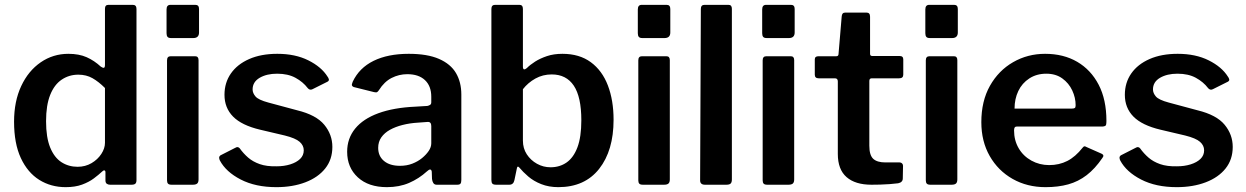

<svg xmlns="http://www.w3.org/2000/svg" viewBox="-20 -762 5140 792"><path d="M434 0Q426 0 420.5 -4Q415 -8 415 -18V-51Q415 -58 411 -59Q407 -60 402 -55Q387 -41 367 -26Q347 -11 318.5 -0.5Q290 10 251 10Q190 10 142 -20Q94 -50 66 -110Q38 -170 38 -260Q38 -344 67.5 -407Q97 -470 148 -505Q199 -540 262 -540Q306 -540 337.5 -526Q369 -512 396 -487Q405 -481 409 -482.5Q413 -484 413 -495V-726Q413 -742 427 -742H528Q543 -742 543 -725V-19Q543 -9 538.5 -4.5Q534 0 522 0H434ZM413 -399Q387 -425 361.5 -439.5Q336 -454 303 -454Q265 -454 234.5 -433.5Q204 -413 187 -370.5Q170 -328 170 -262Q170 -195 187 -153.5Q204 -112 233.5 -93Q263 -74 300 -74Q332 -74 357.5 -89Q383 -104 398 -127Q413 -150 413 -173V-399Z M799 -22Q799 -10 793.5 -5Q788 0 775 0H688Q677 0 673 -4.5Q669 -9 669 -18V-513Q669 -530 684 -530H785Q799 -530 799 -514ZM801 -628Q801 -605 777 -605H686Q675 -605 671 -610Q667 -615 667 -625V-723Q667 -742 683 -742H786Q801 -742 801 -725Z M1249 -399Q1230 -424 1199 -441Q1168 -458 1123 -458Q1080 -458 1051 -441Q1022 -424 1022 -393Q1022 -378 1034 -364Q1046 -350 1087 -339L1206 -307Q1284 -288 1317.5 -247.5Q1351 -207 1351 -156Q1351 -104 1321.5 -67Q1292 -30 1239.5 -10Q1187 10 1120 10Q1034 10 973 -21.5Q912 -53 887 -100Q884 -106 884 -111.5Q884 -117 889 -121L948 -151Q956 -156 961 -155Q966 -154 969 -150Q984 -129 1003.5 -112Q1023 -95 1051.5 -85Q1080 -75 1121 -76Q1152 -76 1177.5 -84Q1203 -92 1218 -106.5Q1233 -121 1233 -142Q1233 -162 1216 -177Q1199 -192 1155 -203L1053 -227Q977 -245 941.5 -281Q906 -317 906 -371Q906 -421 932.5 -459Q959 -497 1008 -518.5Q1057 -540 1124 -540Q1198 -540 1252 -513Q1306 -486 1331 -446Q1335 -441 1336.5 -435Q1338 -429 1331 -425L1269 -394Q1263 -391 1258 -392.5Q1253 -394 1249 -399Z M1741 -55Q1708 -25 1667.5 -7.5Q1627 10 1576 10Q1500 10 1456 -30.5Q1412 -71 1412 -136Q1412 -191 1445 -231.5Q1478 -272 1541 -295Q1604 -318 1693 -322L1743 -325Q1748 -326 1753.5 -329Q1759 -332 1759 -340V-363Q1759 -407 1733 -431.5Q1707 -456 1660 -456Q1626 -456 1595.5 -440.5Q1565 -425 1543 -390Q1539 -384 1535.5 -382Q1532 -380 1523 -382L1439 -403Q1434 -405 1432 -409Q1430 -413 1435 -425Q1462 -482 1521 -511Q1580 -540 1666 -540Q1743 -540 1791 -519Q1839 -498 1861 -460.5Q1883 -423 1883 -372V-20Q1883 -9 1879.5 -4.5Q1876 0 1866 0H1781Q1772 0 1767.5 -7Q1763 -14 1762 -24L1761 -54Q1758 -71 1741 -55ZM1759 -242Q1759 -260 1744 -259L1703 -256Q1670 -254 1640.5 -246.5Q1611 -239 1588.5 -226.5Q1566 -214 1553 -195.5Q1540 -177 1540 -152Q1540 -118 1564 -98Q1588 -78 1630 -78Q1658 -78 1681 -87Q1704 -96 1721 -110Q1738 -124 1748.5 -139.5Q1759 -155 1759 -171V-242Z M2027 0Q2015 0 2011 -4.5Q2007 -9 2007 -20V-725Q2007 -742 2022 -742H2123Q2137 -742 2137 -725V-488Q2137 -477 2141.5 -476Q2146 -475 2153 -481Q2167 -495 2187.5 -508Q2208 -521 2236 -530.5Q2264 -540 2300 -540Q2370 -540 2417 -505.5Q2464 -471 2487.5 -409.5Q2511 -348 2511 -268Q2511 -141 2451.5 -65.5Q2392 10 2283 10Q2244 10 2212.5 -2.5Q2181 -15 2159 -34Q2137 -53 2123 -70Q2119 -75 2116 -74.5Q2113 -74 2112 -67L2102 -19Q2098 0 2081 0ZM2137 -182Q2137 -150 2153 -125.5Q2169 -101 2195 -86.5Q2221 -72 2251 -72Q2289 -72 2317.5 -92Q2346 -112 2362 -154.5Q2378 -197 2378 -266Q2378 -362 2347 -408.5Q2316 -455 2256 -455Q2219 -455 2188.5 -438Q2158 -421 2137 -394Z M2743 -22Q2743 -10 2737.5 -5Q2732 0 2719 0H2632Q2621 0 2617 -4.5Q2613 -9 2613 -18V-513Q2613 -530 2628 -530H2729Q2743 -530 2743 -514ZM2745 -628Q2745 -605 2721 -605H2630Q2619 -605 2615 -610Q2611 -615 2611 -625V-723Q2611 -742 2627 -742H2730Q2745 -742 2745 -725Z M2999 -22Q2999 -10 2994 -5Q2989 0 2976 0H2888Q2868 0 2868 -18L2871 -725Q2871 -742 2886 -742H2985Q2999 -742 2999 -726Z M3256 -22Q3256 -10 3250.5 -5Q3245 0 3232 0H3145Q3134 0 3130 -4.5Q3126 -9 3126 -18V-513Q3126 -530 3141 -530H3242Q3256 -530 3256 -514ZM3258 -628Q3258 -605 3234 -605H3143Q3132 -605 3128 -610Q3124 -615 3124 -625V-723Q3124 -742 3140 -742H3243Q3258 -742 3258 -725Z M3576 -439Q3566 -439 3566 -428V-161Q3566 -122 3582 -107Q3598 -92 3632 -92H3691Q3697 -92 3701 -88Q3705 -84 3705 -78L3704 -26Q3704 -10 3685 -6Q3670 -4 3650 -2.5Q3630 -1 3610.5 -0.5Q3591 0 3575 0Q3508 0 3472 -31.5Q3436 -63 3436 -127V-426Q3436 -439 3424 -439H3357Q3341 -439 3341 -454V-517Q3341 -530 3356 -530H3430Q3439 -530 3439 -540L3452 -694Q3453 -710 3466 -710H3555Q3569 -710 3569 -693V-540Q3569 -531 3578 -531H3691Q3706 -531 3706 -517V-454Q3706 -439 3689 -439Z M3929 -22Q3929 -10 3923.5 -5Q3918 0 3905 0H3818Q3807 0 3803 -4.5Q3799 -9 3799 -18V-513Q3799 -530 3814 -530H3915Q3929 -530 3929 -514ZM3931 -628Q3931 -605 3907 -605H3816Q3805 -605 3801 -610Q3797 -615 3797 -625V-723Q3797 -742 3813 -742H3916Q3931 -742 3931 -725Z M4163 -224Q4163 -183 4182 -150.5Q4201 -118 4234.5 -99.5Q4268 -81 4308 -81Q4349 -81 4382.5 -98Q4416 -115 4446 -153Q4450 -158 4453 -158.5Q4456 -159 4463 -155L4524 -128Q4537 -122 4527 -110Q4497 -66 4462.5 -39.5Q4428 -13 4386.5 -1.5Q4345 10 4293 10Q4217 10 4157 -24Q4097 -58 4062.5 -118.5Q4028 -179 4028 -258Q4028 -345 4063.5 -408Q4099 -471 4159 -505.5Q4219 -540 4291 -540Q4367 -540 4423.5 -507Q4480 -474 4512 -412.5Q4544 -351 4544 -263Q4544 -253 4542.5 -247Q4541 -241 4528 -240H4174Q4168 -240 4165.5 -236Q4163 -232 4163 -224ZM4400 -314Q4410 -314 4413.5 -316.5Q4417 -319 4417 -328Q4417 -359 4403 -389Q4389 -419 4362 -438.5Q4335 -458 4296 -458Q4256 -458 4226 -438.5Q4196 -419 4180.5 -386.5Q4165 -354 4165 -314Z M4963 -399Q4944 -424 4913 -441Q4882 -458 4837 -458Q4794 -458 4765 -441Q4736 -424 4736 -393Q4736 -378 4748 -364Q4760 -350 4801 -339L4920 -307Q4998 -288 5031.5 -247.5Q5065 -207 5065 -156Q5065 -104 5035.5 -67Q5006 -30 4953.5 -10Q4901 10 4834 10Q4748 10 4687 -21.5Q4626 -53 4601 -100Q4598 -106 4598 -111.5Q4598 -117 4603 -121L4662 -151Q4670 -156 4675 -155Q4680 -154 4683 -150Q4698 -129 4717.5 -112Q4737 -95 4765.5 -85Q4794 -75 4835 -76Q4866 -76 4891.5 -84Q4917 -92 4932 -106.5Q4947 -121 4947 -142Q4947 -162 4930 -177Q4913 -192 4869 -203L4767 -227Q4691 -245 4655.5 -281Q4620 -317 4620 -371Q4620 -421 4646.5 -459Q4673 -497 4722 -518.5Q4771 -540 4838 -540Q4912 -540 4966 -513Q5020 -486 5045 -446Q5049 -441 5050.5 -435Q5052 -429 5045 -425L4983 -394Q4977 -391 4972 -392.5Q4967 -394 4963 -399Z"/></svg>

Font: Libre Franklin SemiBold
Style: Regular
Weight: 600
Designer: Pablo Impallari, Rodrigo Fuenzalida, Nhung Nguyen
Foundry: Impallari Type
Version: Version 3.000